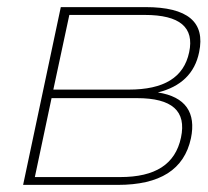

<svg xmlns="http://www.w3.org/2000/svg" viewBox="-20 -520 584 540"><path d="M45 0H311C430 0 498 -43 517 -131C532 -203 502 -248 424 -260C489 -276 528 -314 540 -373C558 -458 508 -500 389 -500H151ZM78 -22 125 -244H365C464 -244 505 -208 489 -133C473 -58 417 -22 318 -22ZM130 -268 175 -478H387C486 -478 527 -443 512 -373C497 -302 441 -268 342 -268Z"/></svg>

Font: LT Wave Thin
Style: Italic
Weight: 100
Designer: Daniel Lyons
Version: Version 2.5 (Glyphs App)